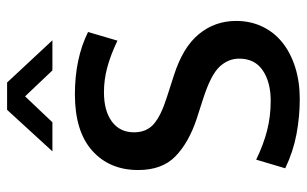

<svg xmlns="http://www.w3.org/2000/svg" viewBox="-186 -690 886 555"><g transform="rotate(-90 257.5 -413.0)"><path d="M262 -640Q365 -640 442 -602L417 -517Q375 -537 339.5 -546.5Q304 -556 268 -556Q214 -556 183 -533Q152 -510 152 -469Q152 -433 176 -412Q200 -391 254 -374L316 -354Q398 -328 436 -281.5Q474 -235 474 -174Q474 -133 458 -99Q442 -65 412.5 -41Q383 -17 341 -3.5Q299 10 248 10Q197 10 146.5 0.5Q96 -9 48 -32L73 -116Q116 -95 157 -84.5Q198 -74 243 -74Q297 -74 331 -97Q365 -120 365 -165Q365 -197 341.5 -222Q318 -247 250 -269L191 -288Q122 -311 82.5 -349.5Q43 -388 43 -457Q43 -540 99 -590Q155 -640 262 -640ZM217 -836H296L418 -705H331L256 -784L181 -705H97Z"/></g></svg>

Font: Mukta Mahee Medium
Style: Regular
Weight: 500
Designer: Shuchita Grover, Noopur Datye, Girish Dalvi, Yashodeep Gholap
Foundry: Ek Type
Version: Version 2.538;PS 1.000;hotconv 16.6.51;makeotf.lib2.5.65220;